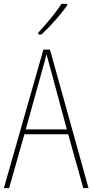

<svg xmlns="http://www.w3.org/2000/svg" viewBox="-20 -971 477 991"><path d="M327 -944V-951H297C265 -901 223 -852 178 -803V-793H194C237 -832 294 -896 327 -944ZM410 0H437L238 -715H204L0 0H27L106 -278H332ZM243 -607 325 -303H113L197 -606C206 -638 213 -662 220 -691C228 -660 235 -637 243 -607Z"/></svg>

Font: Noto Sans Arabic UI Cn Th
Style: Regular
Weight: 100
Width: 3
Designer: Monotype Design Team, Nadine Chahine and Nizar Qandah
Foundry: Monotype Imaging Inc.
Version: Version 2.010